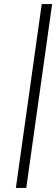

<svg xmlns="http://www.w3.org/2000/svg" viewBox="-20 -750 276 943"><path d="M58 173H109L236 -730H185Z"/></svg>

Font: Secuela Light
Style: Italic
Weight: 300
Italic angle: -8°
Designer: Fernando Haro
Foundry: deFharo
Version: Version 1.708